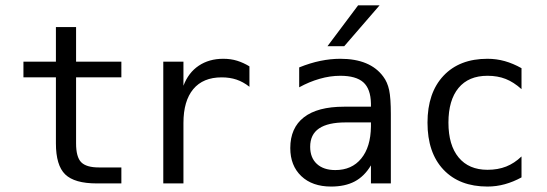

<svg xmlns="http://www.w3.org/2000/svg" viewBox="-20 -684 2040 716"><path d="M263.7 -583V-454.1H432.6V-395.5H263.7V-149.4Q263.7 -98.6 282.7 -79.1Q301.8 -59.6 348.6 -59.6H432.6V0H340.8Q257.8 0 223.1 -33.7Q188.5 -67.4 188.5 -149.4V-395.5H67.4V-454.1H188.5V-583Z M910.2 -360.4Q886.7 -378.9 861.8 -387.2Q836.9 -395.5 806.6 -395.5Q737.3 -395.5 700.7 -351.6Q664.1 -307.6 664.1 -225.6V0H588.9V-454.1H664.1V-364.3Q682.6 -413.1 721.2 -439Q759.8 -464.8 812.5 -464.8Q840.8 -464.8 864.3 -457.5Q887.7 -450.2 910.2 -436.5Z M1268.6 -227.5Q1203.1 -227.5 1169.9 -205.1Q1136.7 -182.6 1136.7 -136.7Q1136.7 -95.7 1161.6 -72.8Q1186.5 -49.8 1230.5 -49.8Q1292 -49.8 1327.1 -92.8Q1362.3 -135.7 1363.3 -211.9V-227.5ZM1437.5 -258.8V0H1363.3V-67.4Q1338.9 -26.4 1302.7 -7.3Q1266.6 11.7 1214.8 11.7Q1144.5 11.7 1103.5 -27.3Q1062.5 -66.4 1062.5 -131.8Q1062.5 -207 1113.3 -246.6Q1164.1 -286.1 1262.7 -286.1H1363.3V-297.9Q1362.3 -352.5 1335 -377Q1307.6 -401.4 1249 -401.4Q1210.9 -401.4 1171.9 -390.1Q1132.8 -378.9 1095.7 -358.4V-432.6Q1136.7 -449.2 1174.8 -457Q1212.9 -464.8 1249 -464.8Q1304.7 -464.8 1344.7 -448.2Q1384.8 -431.6 1409.2 -398.4Q1424.8 -377.9 1431.2 -348.1Q1437.5 -318.4 1437.5 -258.8ZM1315.4 -664.1H1395.5L1263.7 -511.7H1201.2Z M1924.8 -22.5Q1894.5 -5.9 1862.8 2.9Q1831.1 11.7 1797.9 11.7Q1693.4 11.7 1633.8 -51.3Q1574.2 -114.3 1574.2 -226.6Q1574.2 -337.9 1633.8 -401.4Q1693.4 -464.8 1797.9 -464.8Q1831.1 -464.8 1862.3 -456.1Q1893.6 -447.3 1924.8 -429.7V-351.6Q1895.5 -377.9 1865.7 -389.6Q1835.9 -401.4 1797.9 -401.4Q1727.5 -401.4 1689.9 -356Q1652.3 -310.5 1652.3 -226.6Q1652.3 -142.6 1690.4 -96.7Q1728.5 -50.8 1797.9 -50.8Q1836.9 -50.8 1867.7 -63Q1898.4 -75.2 1924.8 -100.6Z"/></svg>

Font: BabelStone Pseudographica Colour
Style: Regular
Weight: 400
Designer: Andrew West
Foundry: BabelStone
Version: Version 16.0.0